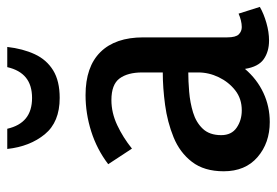

<svg xmlns="http://www.w3.org/2000/svg" viewBox="-140 -630 781 542"><g transform="rotate(-90 251.0 -359.5)"><path d="M253 -509Q333 -509 374.5 -467Q416 -425 416 -346V-109Q416 -85 424.5 -76.5Q433 -68 445 -68Q454 -68 464 -70.5Q474 -73 483 -77L502 -17Q483 -6 457 1.5Q431 9 407 9Q376 9 354.5 -6Q333 -21 327 -59Q298 -25 259.5 -7Q221 11 177 11Q118 11 78 -23.5Q38 -58 38 -119Q38 -174 64.5 -208.5Q91 -243 134 -260.5Q177 -278 225.5 -284.5Q274 -291 317 -291V-349Q317 -390 300 -413Q283 -436 239 -436Q203 -436 168 -419.5Q133 -403 102 -378L58 -445Q100 -477 150.5 -493Q201 -509 253 -509ZM317 -219Q293 -219 262.5 -216.5Q232 -214 204 -205.5Q176 -197 158 -178Q140 -159 140 -126Q140 -97 161 -82.5Q182 -68 210 -68Q243 -68 266.5 -86.5Q290 -105 303.5 -133Q317 -161 317 -191ZM389 -730Q384 -686 368.5 -652.5Q353 -619 323 -600.5Q293 -582 245 -582Q177 -582 142.5 -624Q108 -666 101 -730H158Q166 -695 187.5 -677.5Q209 -660 245 -660Q281 -660 302.5 -677.5Q324 -695 332 -730Z"/></g></svg>

Font: Rosario Light SemiBold
Style: Regular
Weight: 600
Version: Version 1.101; ttfautohint (v1.8.1.43-b0c9)